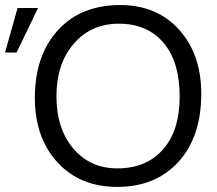

<svg xmlns="http://www.w3.org/2000/svg" viewBox="-43 -732 864 764"><path d="M423.8 11.7Q274.9 11.7 185.3 -86.4Q95.7 -184.6 95.7 -341.8Q95.7 -510.7 187 -611.3Q278.3 -711.9 435.5 -711.9Q580.6 -711.9 669.2 -614.3Q757.8 -516.6 757.8 -358.9Q757.8 -187.5 667 -87.9Q576.2 11.7 423.8 11.7ZM429.7 -637.7Q319.3 -637.7 250.5 -558.1Q181.6 -478.5 181.6 -349.1Q181.6 -219.7 248.8 -140.9Q315.9 -62 423.8 -62Q539.1 -62 605.5 -137.2Q671.9 -212.4 671.9 -347.7Q671.9 -486.3 607.4 -562Q543 -637.7 429.7 -637.7ZM108.4 -700.2 22.9 -522.9H-22.9L26.9 -700.2Z"/></svg>

Font: Segoe UI Historic
Style: Regular
Weight: 400
Foundry: Microsoft Corporation
Version: Version 1.03